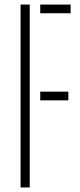

<svg xmlns="http://www.w3.org/2000/svg" viewBox="-20 -820 352 840"><path d="M70 0V-800H110V0ZM156 -381V-419H279V-381ZM156 -762V-800H289V-762Z"/></svg>

Font: Big Shoulders Stencil Text SC Thin
Style: Regular
Weight: 100
Designer: Patric King
Foundry: XO Type Co
Version: Version 2.001